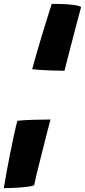

<svg xmlns="http://www.w3.org/2000/svg" viewBox="-102 -771 442 1000"><path d="M65.5 -410.5Q77 -454 92 -505Q107 -556 122 -605.2Q137 -654.5 149.2 -693.2Q161.5 -732 167.5 -751Q189.5 -751 220.8 -750Q252 -749 280.2 -745.5Q308.5 -742 320.5 -734.5Q315 -714.5 306 -680.2Q297 -646 286.2 -605.5Q275.5 -565 265.2 -525Q255 -485 246.5 -452.5Q238 -420 234 -402.5Q197.5 -402.5 160.8 -404Q124 -405.5 97.8 -407.5Q71.5 -409.5 65.5 -410.5ZM-11.5 -142Q26.5 -146 75.2 -147.2Q124 -148.5 161 -148.5Q157.5 -136 149.2 -104Q141 -72 130.2 -29.5Q119.5 13 108.5 56.8Q97.5 100.5 88.5 137.2Q79.5 174 75.5 194.5Q61.5 199.5 32.2 202.8Q3 206 -29 207.5Q-61 209 -82 209Q-77.5 179 -68.8 131Q-60 83 -49.5 30Q-39 -23 -28.8 -69.5Q-18.5 -116 -11.5 -142Z"/></svg>

Font: Grandstander Black
Style: Italic
Weight: 900
Italic angle: -15°
Designer: Tyler Finck
Foundry: Etcetera Type Co
Version: Version 1.200; ttfautohint (v1.8.3)